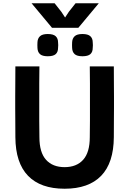

<svg xmlns="http://www.w3.org/2000/svg" viewBox="-20 -1139 790 1174"><path d="M74 -733H221Q220 -672 220 -628Q220 -584 220 -548.5Q220 -513 220 -478Q220 -443 220 -400.5Q220 -358 221 -300Q221 -207 261.5 -162Q302 -117 375 -117Q448 -117 488.5 -162Q529 -207 529 -300Q530 -358 530 -400.5Q530 -443 530 -478Q530 -513 530 -548.5Q530 -584 530 -628Q530 -672 529 -733H676Q676 -672 676.5 -628Q677 -584 677 -548.5Q677 -513 677 -478Q677 -443 676.5 -400.5Q676 -358 676 -300Q675 -143 598.5 -64Q522 15 375 15Q228 15 151.5 -64Q75 -143 74 -300Q74 -358 73.5 -400.5Q73 -443 73 -478Q73 -513 73 -548.5Q73 -584 73.5 -628Q74 -672 74 -733ZM272 -795Q239 -795 224.5 -808Q210 -821 209 -846Q208 -863 209 -880Q210 -904 224.5 -917.5Q239 -931 272 -931Q306 -931 320.5 -917.5Q335 -904 335 -880Q337 -863 335 -846Q335 -821 320.5 -808Q306 -795 272 -795ZM484 -795Q451 -795 436.5 -808Q422 -821 421 -846Q420 -863 421 -880Q422 -904 436.5 -917.5Q451 -931 484 -931Q518 -931 532.5 -917.5Q547 -904 547 -880Q549 -863 547 -846Q547 -821 532.5 -808Q518 -795 484 -795ZM298 -969 173 -1119H314L355 -1067L378 -1032L401 -1067L442 -1119H584L459 -969Z"/></svg>

Font: Kreadon
Style: Bold
Weight: 700
Designer: Reiya WATANABE
Foundry: StudioGnu
Version: Version 1.003; ttfautohint (v1.8.4.7-5d5b);gftools[0.9.32]